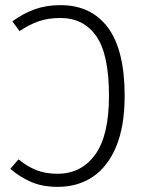

<svg xmlns="http://www.w3.org/2000/svg" viewBox="-20 -716 564 747"><path d="M465 -343Q465 -226 432.5 -147Q400 -68 341.5 -28.5Q283 11 205 11Q146 11 102.5 -7.5Q59 -26 20 -59L52 -96Q85 -69 120.5 -54.5Q156 -40 204 -40Q296 -40 350 -114Q404 -188 404 -343Q404 -505 354.5 -575.5Q305 -646 215 -646Q168 -646 131.5 -633.5Q95 -621 56 -595L28 -633Q71 -664 115.5 -680Q160 -696 215 -696Q335 -696 400 -608.5Q465 -521 465 -343Z"/></svg>

Font: Fira Sans Condensed Light
Style: Regular
Weight: 300
Width: 3
Designer: bBox Type GmbH & Carrois Corporate GbR & Edenspiekermann AG
Foundry: bBox Type GmbH & Carrois Corporate GbR & Edenspiekermann AG
Version: Version 4.301